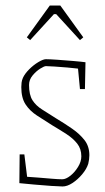

<svg xmlns="http://www.w3.org/2000/svg" viewBox="-20 -664 378 694"><path d="M206 10Q195 10 165 8Q135 6 102.5 3Q70 0 50 -2L51 -106H68L78 -25Q95 -24 119.5 -22Q144 -20 167.5 -18Q191 -16 205 -16Q218 -16 234 -28.5Q250 -41 262 -60.5Q274 -80 274 -99Q274 -126 259 -145Q244 -164 220 -179.5Q196 -195 169 -211Q139 -230 113.5 -246.5Q88 -263 72.5 -286.5Q57 -310 57 -349Q57 -357 58 -365.5Q59 -374 63 -383Q70 -398 85.5 -413.5Q101 -429 118.5 -439.5Q136 -450 146 -450Q159 -450 187.5 -448Q216 -446 245.5 -443.5Q275 -441 289 -439L287 -342H269L262 -416Q248 -418 223.5 -420Q199 -422 177 -423.5Q155 -425 146 -425Q140 -425 125.5 -416Q111 -407 98 -391.5Q85 -376 85 -357Q85 -321 97.5 -301.5Q110 -282 132.5 -268Q155 -254 183 -236Q213 -218 240.5 -199Q268 -180 285.5 -157.5Q303 -135 303 -103Q303 -96 302 -88Q301 -80 299 -72Q293 -53 277 -34Q261 -15 242 -2.5Q223 10 206 10ZM89 -519 77 -529 160 -644H198L281 -529L269 -519L183 -613H175Z"/></svg>

Font: Grenze Gotisch Thin
Style: Regular
Weight: 100
Designer: Renata Polastri
Foundry: Omnibus-Type
Version: Version 1.001